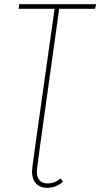

<svg xmlns="http://www.w3.org/2000/svg" viewBox="-20 -701 480 918"><path d="M158 98Q156 114 156 119Q156 147 169.5 161.5Q183 176 206 176Q227 176 241.5 169.5Q256 163 270 152L281 168Q248 197 205 197Q172 197 152.5 176.5Q133 156 133 119Q133 113 135 97L148 0L241 -659H69L72 -681H440L434 -659H263L171 0Z"/></svg>

Font: Fira Sans Extra Condensed Thin
Style: Italic
Weight: 250
Width: 3
Italic angle: -8°
Designer: Carrois Corporate & Edenspiekermann AG
Foundry: Carrois Corporate GbR & Edenspiekermann AG
Version: Version 4.203